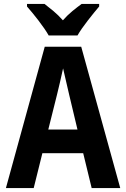

<svg xmlns="http://www.w3.org/2000/svg" viewBox="-20 -954 640 974"><path d="M373 -774Q392 -807 425.5 -850Q459 -893 483 -921V-934H394Q372 -918 347.5 -898Q323 -878 299 -851Q276 -877 251.5 -897.5Q227 -918 206 -934H117V-921Q142 -893 175.5 -849.5Q209 -806 227 -774ZM269 -473Q277 -507 285 -540Q293 -573 300 -607Q308 -573 315.5 -540Q323 -507 331 -473L373 -297H225ZM445 0H590L392 -717H207L10 0H151L195 -177H402Z"/></svg>

Font: Noto Sans Mono UI
Style: Bold
Weight: 700
Designer: Monotype Design team
Foundry: Monotype Imaging Inc.
Version: 1.000